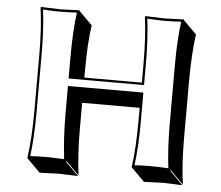

<svg xmlns="http://www.w3.org/2000/svg" viewBox="-51 -705 946 822"><g transform="rotate(5 422.0 -294.0)"><path d="M550.8 -444.8Q550.8 -559.6 539.1 -645L541 -647.9Q542.5 -647.9 623 -645Q623 -645 706.1 -647.9L707 -645L763.7 -588.4Q752 -508.3 751.5 -388.2V-143.6Q751.5 -28.8 763.7 56.6L707 0L705.1 2.9L761.7 59.6Q760.3 59.6 679.7 56.6Q679.7 56.6 596.7 59.6L540 2.9L539.1 0Q550.8 -81.5 550.8 -200.2V-254.4H303.7V-143.6Q303.7 -28.8 315.4 56.6L258.8 0L256.8 2.9L313.5 59.6Q312 59.6 231.4 56.6Q231.4 56.6 148.4 59.6L91.8 2.9L90.8 0Q102.5 -81.5 103 -200.2V-444.8Q103 -559.6 90.8 -645L92.8 -647.9Q94.2 -647.9 174.8 -645Q174.8 -645 257.8 -647.9L258.8 -645L315.4 -588.4Q303.7 -508.3 303.7 -388.2V-362.8H550.8ZM561 -444.8V-353H236.8V-444.8Q236.8 -558.1 247.6 -637.2Q202.6 -634.8 174.8 -634.8Q146 -634.8 102.1 -637.7Q112.8 -553.2 112.8 -444.8V-200.2Q112.8 -87.4 102.1 -7.8Q146.5 -10.3 174.8 -9.8Q203.6 -9.8 248 -7.3Q237.3 -91.8 236.8 -200.2V-320.8H561V-200.2Q561 -87.4 550.3 -7.8Q594.7 -10.3 623 -9.8Q651.9 -9.8 695.8 -7.3Q685.1 -91.8 685.1 -200.2V-444.8Q685.1 -558.1 695.8 -637.2Q650.9 -634.8 623 -634.8Q594.2 -634.8 550.3 -637.7Q561 -552.7 561 -444.8Z"/></g></svg>

Font: Linux Biolinum Shadow O
Style: Bold
Weight: 700
Designer: Philipp H. Poll
Foundry: Philipp H. Poll
Version: Version 0.9.2